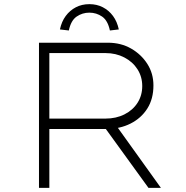

<svg xmlns="http://www.w3.org/2000/svg" viewBox="-20 -906 895 926"><path d="M168 0V-700H500Q563 -700 612 -672Q661 -644 690.5 -598Q720 -552 720 -494Q720 -429 690.5 -382.5Q661 -336 609.5 -310Q558 -284 492 -284H218V0ZM696 0 478 -301 523 -325 756 0ZM218 -334H488Q540 -334 580.5 -354.5Q621 -375 643.5 -410.5Q666 -446 666 -491Q666 -536 643 -572Q620 -608 579.5 -629Q539 -650 489 -650H218ZM312 -759 269 -764Q277 -802 297 -829Q317 -856 346 -871Q375 -886 411 -886Q447 -886 476 -871Q505 -856 525 -829Q545 -802 553 -764L510 -759Q500 -807 472.5 -826Q445 -845 411 -845Q377 -845 349.5 -826Q322 -807 312 -759Z"/></svg>

Font: Lexend Peta ExtraLight
Style: Regular
Weight: 250
Version: Version 1.007